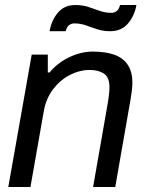

<svg xmlns="http://www.w3.org/2000/svg" viewBox="-20 -743 596 763"><path d="M13 0 106 -526H170V-455H177Q207 -492 254 -515Q301 -538 349 -538Q398 -538 433 -526Q468 -514 487 -486.5Q506 -459 506 -414Q506 -400 504 -383Q502 -366 499 -349L438 0H350L410 -343Q412 -358 413.5 -372Q415 -386 415 -396Q415 -436 393 -450.5Q371 -465 337 -465Q297 -465 258.5 -445.5Q220 -426 191.5 -389Q163 -352 154 -301L101 0ZM177 -619Q184 -661 209.5 -692Q235 -723 280 -723Q308 -723 331 -715.5Q354 -708 376 -700Q398 -692 423 -692Q434 -692 443.5 -699Q453 -706 457 -723H522Q515 -681 489 -650Q463 -619 418 -619Q390 -619 367 -626.5Q344 -634 322 -642Q300 -650 275 -650Q264 -650 254.5 -643Q245 -636 241 -619Z"/></svg>

Font: Archivo VF Beta
Style: Italic
Weight: 400
Italic angle: -10°
Designer: Hector Gatti
Foundry: Omnibus-Type
Version: Version 1.002